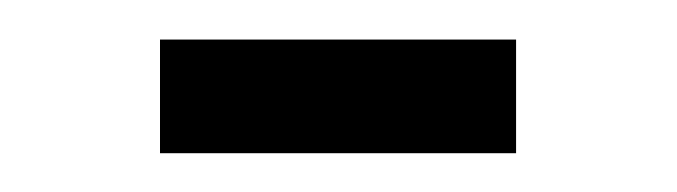

<svg xmlns="http://www.w3.org/2000/svg" viewBox="-20 -79 349 99"><path d="M62.5 0V-58.6H246.1V0Z"/></svg>

Font: Vazir Thin
Style: Thin
Weight: 100
Designer: Saber Rastikerdar
Foundry: Saber Rastikerdar
Version: Version 30.0.0